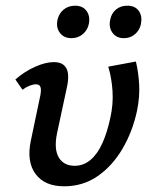

<svg xmlns="http://www.w3.org/2000/svg" viewBox="-20 -643 543 674"><path d="M205 11Q137 11 105 -32Q73 -75 88 -148L122 -310Q124 -321 123.5 -329.5Q123 -338 119 -342.5Q115 -347 106 -347Q96 -347 83.5 -342Q71 -337 59 -328L34 -364Q66 -392 103 -408.5Q140 -425 169 -425Q192 -425 204 -414.5Q216 -404 218.5 -385.5Q221 -367 216 -342L180 -174Q169 -119 186.5 -90Q204 -61 242 -61Q273 -61 297.5 -81.5Q322 -102 339 -139.5Q356 -177 367 -228Q378 -276 375 -323Q372 -370 360 -409L457 -427Q466 -390 468.5 -346.5Q471 -303 461 -254Q445 -180 409.5 -120Q374 -60 322.5 -24.5Q271 11 205 11ZM231 -509Q204 -509 190 -528Q176 -547 182 -574Q187 -596 203.5 -609.5Q220 -623 244 -623Q270 -623 283.5 -605Q297 -587 292 -560Q288 -538 271 -523.5Q254 -509 231 -509ZM415 -509Q388 -509 374.5 -528.5Q361 -548 367 -574Q371 -596 387 -609.5Q403 -623 427 -623Q454 -623 467 -605Q480 -587 475 -560Q471 -538 454.5 -523.5Q438 -509 415 -509Z"/></svg>

Font: Ysabeau Infant SemiBold
Style: Italic
Weight: 600
Italic angle: -12°
Designer: Christian Thalmann (Catharsis Fonts)
Version: Version 2.002; featfreeze: ss01,ss02,lnum